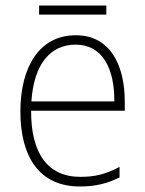

<svg xmlns="http://www.w3.org/2000/svg" viewBox="-20 -667 527 697"><path d="M366 -647H122V-614H366ZM255 -539C121 -539 54 -421 54 -262C54 -99 122 10 270 10C327 10 370 -1 414 -23V-61C362 -34 325 -25 271 -25C154 -25 92 -110 93 -265H433V-297C433 -431 380 -539 255 -539ZM255 -505C352 -505 396 -418 395 -299H94C103 -435 163 -505 255 -505Z"/></svg>

Font: Noto Sans SemiCondensed ExtraLight
Style: Regular
Weight: 200
Width: 4
Designer: Monotype Design Team
Foundry: Monotype Imaging Inc.
Version: Version 2.013